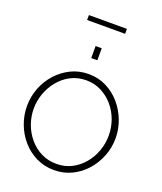

<svg xmlns="http://www.w3.org/2000/svg" viewBox="-193 -1227 1139 1353"><g transform="rotate(20 376.5 -550.5)"><path d="M376 5Q302 5 241 -25.5Q180 -56 136 -107Q92 -158 68 -222.5Q44 -287 44 -355Q44 -426 69 -490.5Q94 -555 139.5 -605.5Q185 -656 245.5 -685.5Q306 -715 377 -715Q451 -715 512 -684Q573 -653 617 -601Q661 -549 685 -485Q709 -421 709 -355Q709 -283 683.5 -218.5Q658 -154 613 -103.5Q568 -53 507.5 -24Q447 5 376 5ZM95 -355Q95 -294 115.5 -238Q136 -182 174 -137.5Q212 -93 263.5 -67.5Q315 -42 377 -42Q441 -42 492.5 -69Q544 -96 581 -141Q618 -186 637.5 -241.5Q657 -297 657 -355Q657 -416 636.5 -472Q616 -528 578 -572Q540 -616 488.5 -642Q437 -668 377 -668Q313 -668 261 -641Q209 -614 172 -569Q135 -524 115 -468.5Q95 -413 95 -355ZM354 -827V-917H400V-827ZM235 -1069V-1106H520V-1069Z"/></g></svg>

Font: Raleway Light
Style: Regular
Weight: 300
Designer: Matt McInerney, Pablo Impallari, Rodrigo Fuenzalida
Foundry: Matt McInerney, Pablo Impallari, Rodrigo Fuenzalida
Version: Version 4.026